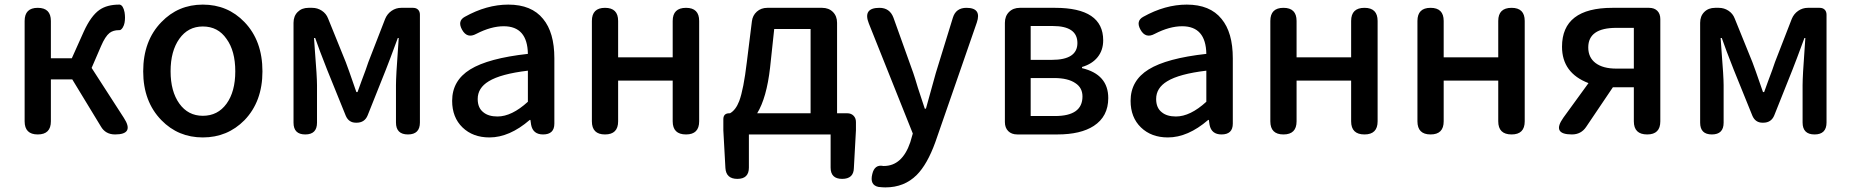

<svg xmlns="http://www.w3.org/2000/svg" viewBox="-20 -584 8039 834"><path d="M144 0Q87 0 87 -57V-275V-493Q87 -550 144 -550Q201 -550 201 -493V-331H292L344 -447Q375 -515 412 -541Q445 -564 498 -564Q499 -564 500 -564Q515 -561 521 -531Q525 -507 521 -485Q519 -474 513 -464Q505 -452 498 -453Q497 -453 496 -453Q472 -453 456 -441Q437 -426 419 -384L378 -289L518 -72Q565 0 480 0Q438 0 418 -35L294 -239H201V-57Q201 0 144 0Z M861 13Q754 13 681 -62Q602 -143 602 -274Q602 -407 681 -488Q754 -564 861 -564Q969 -564 1042 -488Q1120 -407 1120 -274Q1120 -143 1042 -62Q968 13 861 13ZM861 -81Q926 -81 964 -133.5Q1002 -186 1002 -274Q1002 -363 964 -415Q927 -469 861 -469Q797 -469 759 -415.5Q721 -362 721 -274.5Q721 -187 759 -134Q797 -81 861 -81Z M1306 0Q1255 0 1255 -51V-485Q1255 -514 1273 -532Q1291 -550 1320 -550H1336Q1359 -550 1378 -537.5Q1397 -525 1405 -504L1482 -314Q1487 -300 1497 -273Q1518 -213 1528 -184H1533Q1539 -200 1550 -231Q1571 -286 1580 -314L1653 -502Q1662 -524 1681 -537Q1700 -550 1723 -550H1738H1774Q1788 -550 1796 -542Q1804 -534 1804 -520V-52Q1804 0 1752 0Q1700 0 1700 -52V-214Q1700 -254 1709 -375Q1711 -406 1712 -419H1708Q1698 -391 1676 -333Q1662 -298 1656 -281L1577 -83Q1564 -51 1529 -51H1526Q1495 -51 1482 -81L1401 -281Q1365 -372 1349 -419H1344Q1345 -402 1348 -362Q1357 -251 1357 -214V-51Q1357 0 1306 0Z M2106 13Q2034 13 1989 -30.5Q1944 -74 1944 -146Q1944 -234 2022.5 -282.5Q2101 -331 2273 -350Q2271 -470 2168 -470Q2113 -470 2049 -437Q2009 -415 1987 -455Q1966 -493 1999 -511Q2094 -564 2188 -564Q2289 -564 2339 -502Q2388 -443 2388 -331V-165V-47Q2388 0 2339 0Q2295 0 2287 -42L2284 -63H2281Q2193 13 2106 13ZM2141 -78Q2203 -78 2273 -142V-209V-277Q2155 -263 2103 -231Q2055 -202 2055 -154Q2055 -115 2080 -96Q2102 -78 2141 -78Z M2608 0Q2551 0 2551 -57V-493Q2551 -550 2608 -550Q2665 -550 2665 -493V-335H2902V-493Q2902 -550 2960 -550Q3017 -550 3017 -493V-57Q3017 0 2960 0Q2902 0 2902 -57V-234H2783H2665V-57Q2665 0 2608 0Z M3183 193Q3134 193 3131 146L3122 -18V-66Q3122 -92 3148 -92H3151Q3176 -106 3191 -145Q3210 -196 3224 -314L3246 -491Q3249 -517 3267.5 -533.5Q3286 -550 3313 -550H3434H3551Q3580 -550 3598 -532Q3616 -514 3616 -485V-92H3660Q3677 -92 3687.5 -81.5Q3698 -71 3698 -54V-18L3689 146Q3688 193 3638 193Q3588 193 3588 144V0H3233V144Q3233 193 3183 193ZM3269 -92H3385H3501V-458H3343L3325 -290Q3310 -159 3269 -92Z M3826 230Q3814 230 3796 228Q3757 220 3769 172Q3779 129 3817 137Q3818 137 3819 137Q3899 137 3934 34L3945 -4L3754 -482Q3727 -550 3800 -550Q3845 -550 3861 -507L3947 -267Q3954 -247 3967 -203Q3987 -142 3997 -112H4002L4045 -267L4119 -507Q4132 -550 4178 -550Q4245 -550 4223 -486L4144 -258L4043 33Q4008 130 3962 176Q3908 230 3826 230Z M4399 0Q4374 0 4359.5 -14.5Q4345 -29 4345 -54V-485Q4345 -514 4363 -532Q4381 -550 4410 -550H4563Q4772 -550 4772 -409Q4772 -366 4748 -336Q4724 -306 4680 -293V-288Q4794 -261 4794 -158Q4794 -78 4731 -37Q4674 0 4573 0H4459ZM4457 -80H4563Q4682 -80 4682 -165Q4682 -203 4651 -223Q4619 -245 4559 -245H4457V-162ZM4457 -324H4549Q4660 -324 4660 -397Q4660 -471 4553 -471H4457V-397Z M5053 13Q4981 13 4936 -30.5Q4891 -74 4891 -146Q4891 -234 4969.5 -282.5Q5048 -331 5220 -350Q5218 -470 5115 -470Q5060 -470 4996 -437Q4956 -415 4934 -455Q4913 -493 4946 -511Q5041 -564 5135 -564Q5236 -564 5286 -502Q5335 -443 5335 -331V-165V-47Q5335 0 5286 0Q5242 0 5234 -42L5231 -63H5228Q5140 13 5053 13ZM5088 -78Q5150 -78 5220 -142V-209V-277Q5102 -263 5050 -231Q5002 -202 5002 -154Q5002 -115 5027 -96Q5049 -78 5088 -78Z M5555 0Q5498 0 5498 -57V-493Q5498 -550 5555 -550Q5612 -550 5612 -493V-335H5849V-493Q5849 -550 5907 -550Q5964 -550 5964 -493V-57Q5964 0 5907 0Q5849 0 5849 -57V-234H5730H5612V-57Q5612 0 5555 0Z M6194 0Q6137 0 6137 -57V-493Q6137 -550 6194 -550Q6251 -550 6251 -493V-335H6488V-493Q6488 -550 6546 -550Q6603 -550 6603 -493V-57Q6603 0 6546 0Q6488 0 6488 -57V-234H6369H6251V-57Q6251 0 6194 0Z M6808 0Q6719 0 6771 -73L6880 -223Q6765 -267 6765 -381Q6765 -550 6984 -550H7088H7143Q7166 -550 7179 -537Q7192 -524 7192 -501V-57Q7192 0 7135 0Q7077 0 7077 -57V-205H6988H6986L6870 -33Q6848 0 6808 0ZM7001 -286H7077V-374V-463H7001Q6879 -463 6879 -378Q6879 -334 6911 -310Q6943 -286 7001 -286Z M7416 0Q7365 0 7365 -51V-485Q7365 -514 7383 -532Q7401 -550 7430 -550H7446Q7469 -550 7488 -537.5Q7507 -525 7515 -504L7592 -314Q7597 -300 7607 -273Q7628 -213 7638 -184H7643Q7649 -200 7660 -231Q7681 -286 7690 -314L7763 -502Q7772 -524 7791 -537Q7810 -550 7833 -550H7848H7884Q7898 -550 7906 -542Q7914 -534 7914 -520V-52Q7914 0 7862 0Q7810 0 7810 -52V-214Q7810 -254 7819 -375Q7821 -406 7822 -419H7818Q7808 -391 7786 -333Q7772 -298 7766 -281L7687 -83Q7674 -51 7639 -51H7636Q7605 -51 7592 -81L7511 -281Q7475 -372 7459 -419H7454Q7455 -402 7458 -362Q7467 -251 7467 -214V-51Q7467 0 7416 0Z"/></svg>

Font: GenSenRounded TW M
Style: Regular
Weight: 500
Version: Version 1.501;PS 1;hotconv 16.6.51;makeotf.lib2.5.65220